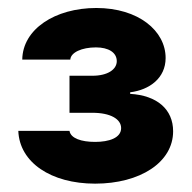

<svg xmlns="http://www.w3.org/2000/svg" viewBox="-20 -803 476 476"><path d="M215.8 -347.7C327.1 -347.7 409.2 -400.4 409.2 -477.5C409.2 -532.2 369.1 -566.4 302.7 -570.3V-574.2C350.6 -580.1 390.6 -609.4 390.6 -659.2C390.6 -726.6 323.2 -783.2 218.8 -783.2C116.2 -783.2 36.1 -730.5 35.2 -655.3H154.3C155.3 -672.9 182.6 -685.5 217.8 -685.5C249 -685.5 269.5 -672.9 269.5 -651.4C269.5 -630.9 247.1 -615.2 209 -615.2H152.3V-523.4H209C253.9 -523.4 280.3 -507.8 280.3 -485.4C280.3 -460.9 250 -451.2 215.8 -451.2C181.6 -451.2 155.3 -460 152.3 -478.5H25.4C28.3 -400.4 106.4 -347.7 215.8 -347.7Z"/></svg>

Font: Pretendard Black
Style: Regular
Weight: 900
Designer: Base glyphs from Inter by Rasmus Andersson; Hangeul glyphs from Noto Sans CJK(Source Han Sans) by Jang Soo-young and Kan
Foundry: Kil Hyung-jin
Version: Version 1.309;Glyphs 3.2 (3225)